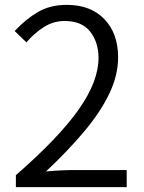

<svg xmlns="http://www.w3.org/2000/svg" viewBox="-20 -765 589 785"><path d="M44.9 0V-48.8Q220.7 -202.1 301.8 -317.4Q382.8 -432.6 382.8 -527.8Q382.8 -592.3 348.6 -635.7Q314.5 -679.2 244.1 -679.2Q198.2 -679.2 158.9 -654.1Q119.6 -628.9 87.9 -591.8L40 -638.2Q84.5 -686 134.5 -715.6Q184.6 -745.1 252.9 -745.1Q350.6 -745.1 406.7 -686.8Q462.9 -628.4 462.9 -530.8Q462.9 -457 426.5 -381.3Q390.1 -305.7 323.7 -226.8Q257.3 -147.9 168 -64Q197.3 -66.9 228.8 -68.4Q260.3 -69.8 288.1 -69.8H498V0Z"/></svg>

Font: `nÑOS CN Normal
Style: Regular
Weight: 350
Designer: Ryoko NISHIZUKA ?XZm?[P (kana & ideographs); Paul D. Hunt (Latin, Greek & Cyrillic); Wenlong ZHANG _ e??? (bopomofo); Sa
Foundry: Adobe Systems Incorporated
Version: Version 1.004 June 21, 2023